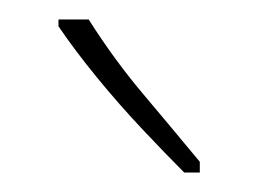

<svg xmlns="http://www.w3.org/2000/svg" viewBox="-20 -876 265 197"><path d="M71 -856Q97 -815 126.5 -780Q156 -745 185 -710V-699H169Q150 -718 126 -743.5Q102 -769 79.5 -796.5Q57 -824 40 -849V-856Z"/></svg>

Font: Noto Sans Kannada UI ExtraCondensed Thin
Style: Regular
Weight: 100
Width: 2
Designer: Jelle Bosma - Monotype Design Team
Foundry: Monotype Imaging Inc.
Version: Version 2.005; ttfautohint (v1.8.4.7-5d5b)